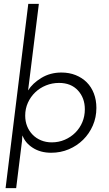

<svg xmlns="http://www.w3.org/2000/svg" viewBox="-20 -786 567 998"><path d="M481 -225Q481 -176 462.5 -133.5Q444 -91 412 -59.5Q380 -28 337.5 -10Q295 8 246 8Q190 8 150 -18Q110 -44 97 -82Q95 -72 95 -62.5Q95 -53 93 -42L64 192H9L127 -766H182L126 -316Q149 -353 195 -381Q241 -409 299 -409Q340 -409 373.5 -395.5Q407 -382 431 -358Q455 -334 468 -300Q481 -266 481 -225ZM421 -218Q421 -277 385 -316Q349 -355 287 -355Q251 -355 219 -342Q187 -329 163 -306Q139 -283 125 -252Q111 -221 111 -185Q111 -155 121 -130Q131 -105 149.5 -86Q168 -67 193.5 -56.5Q219 -46 249 -46Q285 -46 316.5 -59.5Q348 -73 371.5 -96.5Q395 -120 408 -151Q421 -182 421 -218Z"/></svg>

Font: Josefin Sans
Style: Italic
Weight: 400
Italic angle: -7.5°
Designer: Santiago Orozco
Foundry: Typemade